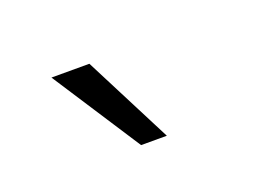

<svg xmlns="http://www.w3.org/2000/svg" viewBox="-45 -858 590 411"><g transform="rotate(-20 250.0 -652.5)"><path d="M220.7 -551.3 89.8 -752.8H176.2L279.3 -551.3Z"/></g></svg>

Font: Nunito Sans 12pt ExtraLight
Style: Regular
Weight: 200
Designer: Vernon Adams
Foundry: Vernon Adams
Version: Version 3.101;gftools[0.9.27]